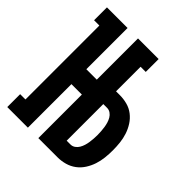

<svg xmlns="http://www.w3.org/2000/svg" viewBox="-200 -868 1001 1001"><g transform="rotate(45 300.0 -367.5)"><path d="M14 0V-95H53V-640H14V-735H166V-431H243V-735H395V-640H357V-459H385Q412 -459 439 -452Q466 -445 488 -428Q510 -411 525 -387.5Q540 -364 548.5 -338Q557 -312 560 -284.5Q563 -257 563 -230Q563 -202 560 -174.5Q557 -147 548.5 -121Q540 -95 525 -71.5Q510 -48 488 -31.5Q466 -15 439 -7.5Q412 0 385 0H243V-321H166V0ZM385 -95Q399 -95 410.5 -103Q422 -111 429 -123Q436 -135 440 -148Q444 -161 446 -174.5Q448 -188 449 -202Q450 -216 450 -230Q450 -243 449 -257Q448 -271 446 -284.5Q444 -298 440 -311.5Q436 -325 429 -337Q422 -349 410.5 -357Q399 -365 385 -365H357V-95Z"/></g></svg>

Font: Iosevka HT Extrabold Extended
Style: Regular
Weight: 800
Width: 7
Monospace: yes
Designer: Belleve Invis
Foundry: Belleve Invis
Version: Version 32.3.0; ttfautohint (v1.8.4)